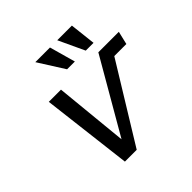

<svg xmlns="http://www.w3.org/2000/svg" viewBox="-188 -888 1047 1047"><g transform="rotate(-45 335.5 -364.5)"><path d="M345 -729 387 -579H327L232 -729ZM514 -729 531 -579H471L401 -729ZM285 0H194L131 -524H225L267 -99L513 -524H671L653 -448H560Z"/></g></svg>

Font: Miedinger
Style: Italic
Weight: 400
Italic angle: -13°
Version: Version 001.000